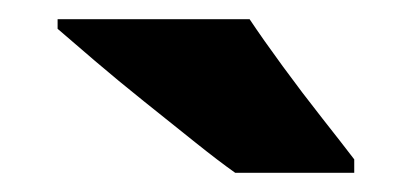

<svg xmlns="http://www.w3.org/2000/svg" viewBox="-20 -837 429 200"><path d="M240 -817Q254 -796 274.5 -768Q295 -740 315.5 -714Q336 -688 349 -671V-657H225Q208 -669 183 -689Q158 -709 130.5 -731Q103 -753 79 -773.5Q55 -794 40 -807V-817Z"/></svg>

Font: Noto Sans Tamil UI SemiCondensed Black
Style: Regular
Weight: 900
Width: 4
Designer: Jelle Bosma - Monotype Design Team
Foundry: Monotype Imaging Inc.
Version: Version 2.004; ttfautohint (v1.8.4.7-5d5b)